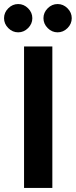

<svg xmlns="http://www.w3.org/2000/svg" viewBox="-34 -930 375 950"><path d="M105 -791Q84 -770 56 -770Q28 -770 7 -791Q-14 -812 -14 -840Q-14 -868 7 -889Q28 -910 56 -910Q84 -910 105 -889Q126 -868 126 -840Q126 -812 105 -791ZM300 -791Q279 -770 251 -770Q223 -770 202 -791Q181 -812 181 -840Q181 -868 202 -889Q223 -910 251 -910Q279 -910 300 -889Q321 -868 321 -840Q321 -812 300 -791ZM85 0V-700H225V0Z"/></svg>

Font: Scada
Style: Bold
Weight: 700
Designer: Jovanny Lemonad
Foundry: Jovanny Lemonad
Version: Version 4.100;PS 004.100;hotconv 1.0.88;makeotf.lib2.5.64775